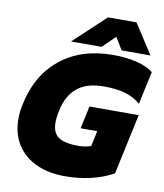

<svg xmlns="http://www.w3.org/2000/svg" viewBox="-99 -1000 935 1095"><g transform="rotate(10 368.5 -452.5)"><path d="M437 -920H602L713 -748H546L503 -819L430 -748H253ZM34 -262Q34 -305 44 -349Q80 -521 200 -617.5Q320 -714 505 -714Q581 -714 641 -699Q701 -684 737 -656L696 -465Q659 -498 607.5 -513Q556 -528 484 -528Q383 -528 328 -482Q273 -436 255 -349Q246 -309 246 -277Q246 -219 281 -194Q316 -169 397 -169Q440 -169 470 -181L489 -270H393L421 -401H706L631 -51Q512 15 350 15Q256 15 184.5 -18Q113 -51 73.5 -113.5Q34 -176 34 -262Z"/></g></svg>

Font: Prompt ExtraBold
Style: Italic
Weight: 800
Italic angle: -12°
Designer: Katatrad Team
Foundry: CadsonDemak
Version: Version 1.001